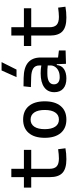

<svg xmlns="http://www.w3.org/2000/svg" viewBox="750 -1584 845 2384"><g transform="rotate(-90 1172.0 -392.5)"><path d="M386.7 9.8Q269 9.8 216.6 -39.1Q164.1 -87.9 164.1 -195.3V-426.8H34.2V-517.6H164.1V-673.8H267.6V-517.6H502.9V-426.8H267.6V-200.2Q267.6 -138.7 297.6 -110.8Q327.6 -83 396.5 -83Q420.9 -83 448.2 -85.7Q475.6 -88.4 510.7 -92.8L522.5 -2Q488.3 3.9 455.8 6.8Q423.3 9.8 386.7 9.8Z M878.9 9.8Q771.5 9.8 711.9 -60.5Q652.3 -130.9 652.3 -258.8Q652.3 -387.2 711.9 -457.3Q771.5 -527.3 878.9 -527.3Q986.8 -527.3 1046.1 -457.3Q1105.5 -387.2 1105.5 -258.8Q1105.5 -130.9 1046.1 -60.5Q986.8 9.8 878.9 9.8ZM878.9 -83Q936 -83 967 -128.9Q998 -174.8 998 -258.8Q998 -343.3 967 -388.9Q936 -434.6 878.9 -434.6Q821.8 -434.6 790.8 -388.9Q759.8 -343.3 759.8 -258.8Q759.8 -174.8 790.8 -128.9Q821.8 -83 878.9 -83Z M1571.3 4.9 1566.4 -109.4H1556.2Q1550.3 -49.8 1505.6 -20Q1460.9 9.8 1388.7 9.8Q1307.6 9.8 1263.2 -29.3Q1218.8 -68.4 1218.8 -139.6Q1218.8 -221.7 1280 -265.6Q1341.3 -309.6 1453.1 -309.6Q1508.8 -309.6 1550.8 -301.3V-325.2Q1550.8 -377 1514.4 -401.1Q1478 -425.3 1406.2 -427.2L1282.2 -430.7L1292 -522.5L1396.5 -521Q1524.9 -519 1587.2 -465.6Q1649.4 -412.1 1649.4 -309.6V-93.8L1737.3 -83V0ZM1550.8 -221.7Q1525.9 -225.6 1501.2 -226.1Q1476.6 -226.6 1451.2 -226.6Q1316.4 -226.6 1316.4 -144.5Q1316.4 -110.4 1339.6 -91.8Q1362.8 -73.2 1405.3 -73.2Q1453.6 -73.2 1486.1 -89.8Q1518.6 -106.4 1534.7 -132.3Q1550.8 -158.2 1550.8 -185.5ZM1405.8 -609.4 1488.8 -794.9H1592.3L1499.5 -609.4Z M2144.5 9.8Q2026.9 9.8 1974.4 -39.1Q1921.9 -87.9 1921.9 -195.3V-426.8H1792V-517.6H1921.9V-673.8H2025.4V-517.6H2260.7V-426.8H2025.4V-200.2Q2025.4 -138.7 2055.4 -110.8Q2085.4 -83 2154.3 -83Q2178.7 -83 2206.1 -85.7Q2233.4 -88.4 2268.6 -92.8L2280.3 -2Q2246.1 3.9 2213.6 6.8Q2181.2 9.8 2144.5 9.8Z"/></g></svg>

Font: Cascadia Code NF
Style: Regular
Weight: 400
Monospace: yes
Designer: Aaron Bell
Foundry: Saja Typeworks
Version: Version 2404.023; ttfautohint (v1.8.4)